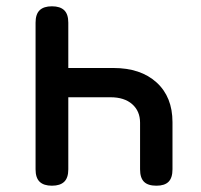

<svg xmlns="http://www.w3.org/2000/svg" viewBox="-20 -580 640 610"><path d="M145 -560Q171 -560 184 -547.5Q197 -535 197 -508V-364H340Q427 -364 477.5 -318Q528 -272 528 -192V-42Q528 -15 515.5 -2.5Q503 10 477 10Q450 10 437.5 -2.5Q425 -15 425 -42V-190Q425 -227 400 -249Q375 -271 331 -271H197V-42Q197 -15 184 -2.5Q171 10 145 10Q119 10 106 -2.5Q93 -15 93 -42V-508Q93 -535 106 -547.5Q119 -560 145 -560Z"/></svg>

Font: Maple Mono NL Medium
Style: Regular
Weight: 500
Monospace: yes
Designer: subframe7536
Version: Version 7.000